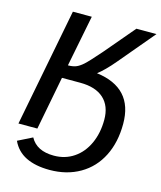

<svg xmlns="http://www.w3.org/2000/svg" viewBox="-129 -781 907 1082"><g transform="rotate(15 324.0 -240.0)"><path d="M557.1 37.6Q516.1 119.1 439.7 163.3Q363.3 207.5 263.2 207.5Q180.7 207.5 125.2 180.2Q69.8 152.8 43.9 96.2L127.9 54.2Q165.5 123.5 265.6 123.5Q331.5 123.5 381.8 89.4Q432.6 55.2 460.7 -6.3Q488.8 -67.9 488.8 -145.5Q488.8 -225.6 441.2 -268.8Q393.6 -312 304.2 -312H197.3L137.2 0H26.9L160.2 -688H270.5L211.4 -388.7Q238.8 -388.7 257.8 -396Q276.9 -403.3 299.3 -423.3Q320.8 -442.4 382.3 -512.7L530.8 -688H647.9L474.6 -481.9Q448.2 -450.2 423.6 -425.8Q398.9 -401.4 381.3 -388.2Q488.8 -374.5 543.2 -315.2Q597.7 -255.9 597.7 -150.4Q597.7 -43 557.1 37.6Z"/></g></svg>

Font: Arimo Medium
Style: Italic
Weight: 500
Italic angle: -12°
Designer: Steve Matteson
Foundry: Monotype Imaging Inc.
Version: Version 1.33